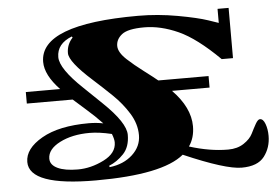

<svg xmlns="http://www.w3.org/2000/svg" viewBox="-50 -740 1209 830"><g transform="rotate(-5 554.5 -324.5)"><path d="M65 -335V-385H214Q151 -451 151 -508Q151 -671 577 -671Q662 -671 748 -655.5Q834 -640 878 -625L922 -610V-671H970V-453H921Q823 -550 746.5 -584.5Q670 -619 599 -619Q528 -619 502 -598.5Q476 -578 476 -549Q476 -521 512 -488Q540 -462 581 -431Q622 -400 640 -385H858V-335H695Q772 -256 772 -175Q772 -125 747 -89Q836 -61 915 -61Q955 -61 983 -79.5Q1011 -98 1022 -120.5Q1033 -143 1043.5 -161.5Q1054 -180 1063 -180Q1077 -180 1085.5 -157Q1094 -134 1094 -105Q1094 -54 1065 -16Q1036 22 966.5 22Q897 22 717 -56Q623 22 334 22Q45 22 45 -83Q45 -141 120 -184Q195 -227 324 -227Q356 -227 387 -221Q355 -255 317 -288Q279 -321 264 -335ZM324 -185Q248 -185 194.5 -157.5Q141 -130 141 -89Q141 -62 172.5 -47Q204 -32 260.5 -32Q317 -32 373 -60Q429 -88 429 -135Q429 -149 420 -172Q365 -185 324 -185ZM358 -412Q261 -499 261 -536.5Q261 -574 287 -602L284 -607Q218 -581 218 -523Q218 -473 314 -382Q353 -345 392 -307Q488 -215 488 -162.5Q488 -110 459.5 -80Q431 -50 396 -36L398 -30Q459 -37 497.5 -72.5Q536 -108 536 -157Q536 -206 507.5 -252Q479 -298 438.5 -337Q398 -376 358 -412Z"/></g></svg>

Font: Diplomata
Style: Regular
Weight: 400
Width: 7
Designer: Eduardo Rodriguez Tunni
Foundry: Eduardo Rodriguez Tunni
Version: Version 1.001